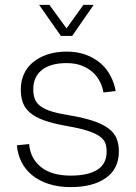

<svg xmlns="http://www.w3.org/2000/svg" viewBox="-20 -753 555 785"><path d="M269 12Q219 12 179 -1Q139 -14 111 -37Q83 -60 67.5 -91.5Q52 -123 49 -159L99 -164Q104 -105 147.5 -70Q191 -35 269 -35Q340 -35 378 -59Q416 -83 416 -133Q416 -153 410.5 -168Q405 -183 387.5 -195.5Q370 -208 337.5 -218.5Q305 -229 252 -238Q196 -248 160 -261Q124 -274 103 -292Q82 -310 73.5 -333.5Q65 -357 65 -387Q65 -422 78 -450.5Q91 -479 115.5 -499Q140 -519 174.5 -530.5Q209 -542 252 -542Q297 -542 331.5 -529Q366 -516 391 -494.5Q416 -473 431.5 -443.5Q447 -414 453 -381L403 -375Q399 -399 387.5 -421Q376 -443 357 -459.5Q338 -476 312 -485.5Q286 -495 252 -495Q187 -495 151.5 -467Q116 -439 116 -388Q116 -364 123 -347Q130 -330 147.5 -317.5Q165 -305 194 -296.5Q223 -288 267 -281Q325 -271 363 -258Q401 -245 424 -227.5Q447 -210 456.5 -187Q466 -164 466 -134Q466 -63 413 -25.5Q360 12 269 12ZM140 -733H182L252 -637L321 -733H363L275 -606H229Z"/></svg>

Font: Geist ExtLt
Style: Regular
Weight: 400
Designer: Basement.studio, Andrés Briganti, Mateo Zaragoza
Foundry: Basement.studio, Vercel, Andrés Briganti, Guido Ferreyra, Mateo Zaragoza
Version: Version 1.401